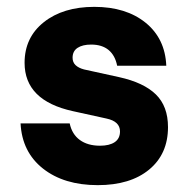

<svg xmlns="http://www.w3.org/2000/svg" viewBox="-20 -530 540 560"><path d="M265 10Q166.7 10 105.4 -38.3Q44.2 -86.7 40 -170H183.3Q190 -138.3 212.9 -121.7Q235.8 -105 271.7 -105Q299.2 -105 314.6 -115.4Q330 -125.8 330 -146.7Q330 -175.8 290.8 -184.2L192.5 -205.8Q51.7 -236.7 51.7 -346.7Q51.7 -420.8 107.9 -465.4Q164.2 -510 255 -510Q347.5 -510 404.6 -463.8Q461.7 -417.5 465 -338.3H321.7Q315.8 -368.3 296.7 -384.2Q277.5 -400 245.8 -400Q220.8 -400 206.2 -390.4Q191.7 -380.8 191.7 -361.7Q191.7 -348.3 200.4 -340Q209.2 -331.7 225 -327.5L327.5 -305Q399.2 -289.2 434.6 -254.6Q470 -220 470 -159.2Q470 -80.8 415 -35.4Q360 10 265 10Z"/></svg>

Font: Funnel Sans Light ExtraBold
Style: Regular
Weight: 800
Version: Version 1.000